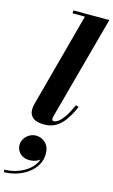

<svg xmlns="http://www.w3.org/2000/svg" viewBox="-213 -808 730 1239"><g transform="rotate(15 152.0 -188.0)"><path d="M121.5 10Q69 10 45.5 -10Q22 -30 22 -62Q22 -77.5 24.8 -90.8Q27.5 -104 30 -112L196 -730.5H113.5V-750H354L166.5 -57.5Q165.5 -53.5 164.8 -49Q164 -44.5 164 -41Q164 -26.5 176 -26.5Q188 -26.5 204.8 -37.8Q221.5 -49 242.5 -78.8Q263.5 -108.5 288.5 -163.5L307.5 -157Q282.5 -99.5 255.5 -62.5Q228.5 -25.5 196.2 -7.8Q164 10 121.5 10ZM-50 374V357.5Q-13.5 357.5 24.5 346.2Q62.5 335 94.5 313.2Q126.5 291.5 146 259.8Q165.5 228 165 186.5H180.5Q180.5 210.5 166.2 226.2Q152 242 131.2 249.5Q110.5 257 90.5 257Q49.5 257 26 234Q2.5 211 2.5 177Q2.5 155 14.8 135.8Q27 116.5 47.2 104.5Q67.5 92.5 91.5 92.5Q128 92.5 154.8 118.5Q181.5 144.5 181.5 189Q181.5 232.5 161.2 266.8Q141 301 107 325Q73 349 32 361.5Q-9 374 -50 374Z"/></g></svg>

Font: Bodoni Moda ExtraBold
Style: Italic
Weight: 800
Italic angle: -13°
Version: Version 2.005